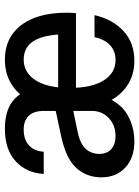

<svg xmlns="http://www.w3.org/2000/svg" viewBox="88 -648 570 786"><g transform="rotate(-90 373.0 -255.0)"><path d="M312 -128V-360Q312 -401 292.5 -422Q273 -443 235 -443Q194 -443 170.5 -421Q147 -399 145 -361H54Q58 -432 106 -476Q154 -520 239 -520Q321 -520 363.5 -478Q406 -436 406 -356V-128ZM186 10Q120 10 80 -27Q40 -64 40 -125Q40 -184 77 -226Q114 -268 201 -288L331 -316V-244L226 -222Q177 -212 156.5 -189Q136 -166 136 -133Q136 -102 155.5 -84.5Q175 -67 210 -67Q239 -67 262 -79.5Q285 -92 298.5 -114Q312 -136 312 -164L377 -126Q349 -50 299 -20Q249 10 186 10ZM517 10Q455 10 410 -23Q365 -56 341.5 -116Q318 -176 318 -255Q318 -336 342.5 -395.5Q367 -455 413 -487.5Q459 -520 522 -520Q582 -520 625 -490Q668 -460 691 -403.5Q714 -347 714 -265Q714 -256 713.5 -247Q713 -238 712 -229H371V-302H651L626 -268Q625 -357 599.5 -400Q574 -443 522 -443Q487 -443 461 -421.5Q435 -400 420.5 -358.5Q406 -317 406 -255Q406 -165 436.5 -116Q467 -67 520 -67Q557 -67 581 -89.5Q605 -112 614 -153H704Q687 -79 639 -34.5Q591 10 517 10Z"/></g></svg>

Font: Instrument Sans SemiCondensed Medium
Style: Regular
Weight: 500
Width: 4
Designer: Rodrigo Fuenzalida
Foundry: fragTYPE
Version: Version 1.000;gftools[0.9.28]